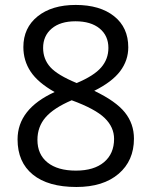

<svg xmlns="http://www.w3.org/2000/svg" viewBox="-20 -744 612 774"><path d="M285.2 -724.1Q382.8 -724.1 439.9 -678.7Q497.1 -633.3 497.1 -553.2Q497.1 -500.5 464.4 -457Q431.6 -413.6 359.9 -377.9Q446.8 -336.4 483.4 -290.8Q520 -245.1 520 -185.1Q520 -96.2 458 -43.2Q396 9.8 288.1 9.8Q173.8 9.8 112.3 -40.3Q50.8 -90.3 50.8 -182.1Q50.8 -304.7 200.2 -373Q132.8 -411.1 103.5 -455.3Q74.2 -499.5 74.2 -554.2Q74.2 -631.8 131.6 -678Q189 -724.1 285.2 -724.1ZM130.9 -180.2Q130.9 -121.6 171.6 -88.9Q212.4 -56.2 286.1 -56.2Q358.9 -56.2 399.4 -90.3Q439.9 -124.5 439.9 -184.1Q439.9 -231.4 401.9 -268.3Q363.8 -305.2 269 -339.8Q196.3 -308.6 163.6 -270.8Q130.9 -232.9 130.9 -180.2ZM284.2 -658.2Q223.1 -658.2 188.5 -628.9Q153.8 -599.6 153.8 -550.8Q153.8 -505.9 182.6 -473.6Q211.4 -441.4 289.1 -409.2Q358.9 -438.5 387.9 -472.2Q417 -505.9 417 -550.8Q417 -600.1 381.6 -629.2Q346.2 -658.2 284.2 -658.2Z"/></svg>

Font: f04114697
Style: Regular
Weight: 400
Foundry: Ascender Corporation
Version: Version 1.10